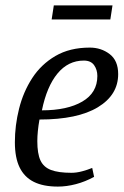

<svg xmlns="http://www.w3.org/2000/svg" viewBox="-20 -681 457 710"><path d="M194 9Q140 9 105 -8.5Q70 -26 52.5 -62Q35 -98 35 -155Q35 -217 50.5 -279Q66 -341 99 -392Q132 -443 185 -474Q238 -505 312 -505Q354 -505 385.5 -481Q417 -457 417 -407Q417 -330 342 -284.5Q267 -239 126 -239Q122 -217 120 -196.5Q118 -176 118 -159Q118 -113 129.5 -88Q141 -63 168.5 -52.5Q196 -42 244 -42Q263 -42 283.5 -47.5Q304 -53 321 -60L328 -27Q295 -9 260.5 0Q226 9 194 9ZM135 -273Q229 -273 284.5 -305.5Q340 -338 340 -400Q340 -423 328 -440Q316 -457 290 -457Q232 -457 192.5 -409Q153 -361 135 -273ZM171 -609 179 -661H396L388 -609Z"/></svg>

Font: Manuale
Style: Italic
Weight: 400
Italic angle: -11°
Designer: Eduardo Tunni / Pablo Cosgaya
Foundry: Eduardo Tunni / Pablo Cosgaya
Version: Version 1.002